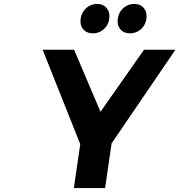

<svg xmlns="http://www.w3.org/2000/svg" viewBox="-20 -952 908 972"><path d="M195.8 -700.2H355L488.8 -386.2L709 -700.2H868.2L544.9 -226.1L512.2 0H354L386.2 -222.2ZM388.2 -856.9Q392.6 -889.6 416 -910.9Q439.5 -932.1 471.2 -932.1Q502.9 -932.1 520.3 -910.9Q537.6 -889.6 533.2 -856.9Q528.8 -824.7 505.4 -804Q481.9 -783.2 450.2 -783.2Q418.5 -783.2 401.1 -804Q383.8 -824.7 388.2 -856.9ZM576.2 -856.9Q580.6 -889.6 604 -910.9Q627.4 -932.1 659.2 -932.1Q690.9 -932.1 708.3 -910.9Q725.6 -889.6 721.2 -856.9Q716.8 -824.7 693.4 -804Q669.9 -783.2 638.2 -783.2Q606.4 -783.2 589.1 -804Q571.8 -824.7 576.2 -856.9Z"/></svg>

Font: Trueno SemiBold
Style: Italic
Weight: 600
Designer: Julieta Ulanovsky
Foundry: Julieta Ulanovsky
Version: Version 3.001b | FøM Fix